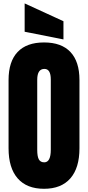

<svg xmlns="http://www.w3.org/2000/svg" viewBox="-20 -1121 526 1148"><path d="M243.2 7.8Q140.1 7.8 85.7 -54.4Q31.2 -116.7 31.2 -234.4V-642.6Q31.2 -752.9 85.2 -810.1Q139.2 -867.2 243.2 -867.2Q347.2 -867.2 401.1 -810.1Q455.1 -752.9 455.1 -642.6V-234.4Q455.1 -116.7 400.6 -54.4Q346.2 7.8 243.2 7.8ZM244.6 -150.4Q283.7 -150.4 283.7 -226.1V-645.5Q283.7 -709 245.6 -709Q202.6 -709 202.6 -644V-225.1Q202.6 -185.1 212.4 -167.7Q222.2 -150.4 244.6 -150.4ZM359.4 -885.3 127.4 -931.2V-1100.6L359.4 -994.1Z"/></svg>

Font: Anton SC
Style: Regular
Weight: 400
Designer: Vernon Adams
Foundry: Vernon Adams
Version: Version 2.116; ttfautohint (v1.8.4.7-5d5b)